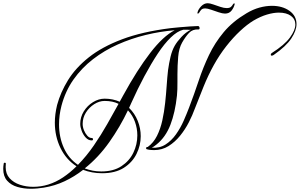

<svg xmlns="http://www.w3.org/2000/svg" viewBox="-343 -880 1853 1187"><path d="M-153 287Q-197 287 -236 275.5Q-275 264 -299 237Q-323 210 -323 164Q-323 148 -320 132Q-320 126 -313 126Q-307 126 -307 131Q-307 137 -307.5 142Q-308 147 -308 153Q-308 195 -283.5 222Q-259 249 -220 262Q-181 275 -138 275Q-90 275 -45 261Q3 246 47 216.5Q91 187 130 148Q66 107 31 35Q-4 -37 -4 -122Q-4 -173 10 -231Q31 -309 77.5 -384.5Q124 -460 205.5 -525Q287 -590 411.5 -637Q536 -684 712 -706Q735 -709 767.5 -711.5Q800 -714 831 -716.5Q862 -719 880 -719H881Q886 -719 888.5 -715Q891 -711 891 -706Q891 -698 884 -698Q848 -700 826 -677Q804 -654 783 -617Q763 -582 758.5 -528.5Q754 -475 754 -420V-373Q754 -350 753.5 -328.5Q753 -307 751 -289Q740 -185 710.5 -108.5Q681 -32 625 13Q607 28 595 33Q643 37 680 13.5Q717 -10 745 -49.5Q773 -89 792.5 -133.5Q812 -178 826 -215Q858 -299 885.5 -381.5Q913 -464 949 -539.5Q985 -615 1040 -681Q1095 -747 1181 -798Q1221 -822 1261 -833Q1301 -844 1338 -844Q1403 -844 1446.5 -813Q1490 -782 1490 -731Q1490 -691 1458 -642.5Q1426 -594 1350 -541Q1344 -536 1337 -536Q1331 -536 1331 -542Q1331 -548 1337 -552Q1416 -602 1449.5 -648Q1483 -694 1483 -728Q1483 -762 1455.5 -782Q1428 -802 1381 -802Q1348 -802 1307.5 -790Q1267 -778 1223 -752Q1185 -729 1141.5 -688.5Q1098 -648 1056 -594.5Q1014 -541 979 -478Q945 -417 915.5 -344.5Q886 -272 861 -207Q847 -168 824.5 -124Q802 -80 770.5 -41Q739 -2 699 23Q659 48 609 48Q599 48 588 47Q577 46 566 43Q561 43 561 38Q558 36 560 35H561Q561 27 570 29Q606 3 627.5 -40Q649 -83 660.5 -135.5Q672 -188 678 -243.5Q684 -299 687.5 -351.5Q691 -404 696 -447Q702 -491 711.5 -530Q721 -569 737 -597Q752 -623 778.5 -651.5Q805 -680 836 -696H830Q829 -695 826 -695Q825 -695 824 -695.5Q823 -696 821 -696H789Q753 -687 713 -648.5Q673 -610 632 -548Q591 -486 549.5 -408.5Q508 -331 469 -244L455 -213Q490 -179 508.5 -133Q527 -87 527 -38Q527 19 501 71.5Q475 124 422.5 157.5Q370 191 288 191Q256 191 226.5 185.5Q197 180 171 170Q117 212 56.5 240.5Q-4 269 -72 280Q-91 283 -112 285Q-133 287 -153 287ZM139 139Q192 85 237 19.5Q282 -46 320 -113Q358 -180 390 -238Q354 -256 304 -256Q271 -256 239.5 -236Q208 -216 188 -184Q168 -152 168 -114Q168 -95 176 -75Q184 -55 196.5 -41Q209 -27 223 -27Q232 -27 232 -19Q232 -12 224 -12Q203 -12 187 -29.5Q171 -47 162 -71Q153 -95 153 -114Q153 -156 175 -191.5Q197 -227 232 -248.5Q267 -270 304 -270Q330 -270 353.5 -265Q377 -260 397 -251L419 -291Q505 -448 585.5 -552.5Q666 -657 737 -693Q648 -686 558 -664Q468 -642 385 -605Q302 -568 232 -514Q162 -460 111.5 -388.5Q61 -317 37 -226Q22 -168 22 -111Q22 -31 52 35Q82 101 139 139ZM283 180Q358 180 407.5 147.5Q457 115 481.5 64Q506 13 506 -43Q506 -86 491.5 -126.5Q477 -167 448 -198Q399 -95 332.5 -1Q266 93 181 161Q204 170 229.5 175Q255 180 283 180ZM879 -796Q877 -796 878 -803Q883 -823 901 -841.5Q919 -860 941 -860Q954 -860 975.5 -852.5Q997 -845 1019.5 -837.5Q1042 -830 1058 -830Q1077 -830 1085 -837.5Q1093 -845 1096.5 -852Q1100 -859 1105 -859Q1109 -859 1108 -855Q1103 -833 1088.5 -814.5Q1074 -796 1048 -796Q1033 -796 1009 -804Q985 -812 962 -820Q939 -828 926 -828Q909 -828 901.5 -820Q894 -812 890 -804Q886 -796 879 -796Z"/></svg>

Font: Mea Culpa
Style: Regular
Weight: 400
Designer: Robert E. Leuschke
Foundry: Robert E. Leuschke
Version: Version 1.010; ttfautohint (v1.8.3)